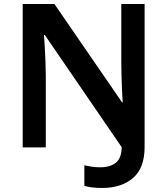

<svg xmlns="http://www.w3.org/2000/svg" viewBox="-20 -734 833 956"><path d="M488 202Q459 202 437 199Q415 196 400 191V89Q417 93 436.5 96Q456 99 479 99Q528 99 556.5 76.5Q585 54 586 -1L203 -560H199Q201 -535 203 -498.5Q205 -462 206.5 -424Q208 -386 208 -355V0H93V-714H251L588 -224H591Q589 -250 587.5 -285Q586 -320 585 -356.5Q584 -393 584 -422V-714H700V-2Q700 103 642 152.5Q584 202 488 202Z"/></svg>

Font: Noto Sans Malayalam SemiBold
Style: Regular
Weight: 600
Designer: Jelle Bosma - Monotype Design Team
Foundry: Monotype Imaging Inc.
Version: Version 2.104; ttfautohint (v1.8.4.7-5d5b)